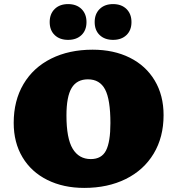

<svg xmlns="http://www.w3.org/2000/svg" viewBox="-20 -910 865 939"><path d="M47 -309Q47 -418 95 -499Q143 -580 230.5 -623.5Q318 -667 433 -667Q536 -667 614.5 -628Q693 -589 736.5 -516.5Q780 -444 780 -347Q780 -239 731.5 -158.5Q683 -78 595 -34.5Q507 9 392 9Q290 9 211.5 -30Q133 -69 90 -141Q47 -213 47 -309ZM520 -308Q520 -423 494 -472.5Q468 -522 410 -522Q356 -522 330.5 -480Q305 -438 305 -345Q305 -233 335.5 -182.5Q366 -132 424 -132Q477 -132 498.5 -174Q520 -216 520 -308ZM223 -802Q223 -842 247.5 -866Q272 -890 313 -890Q354 -890 378.5 -866Q403 -842 403 -802Q403 -762 378.5 -738.5Q354 -715 313 -715Q272 -715 247.5 -738.5Q223 -762 223 -802ZM443 -802Q443 -842 467.5 -866Q492 -890 533 -890Q574 -890 598.5 -866Q623 -842 623 -802Q623 -762 598.5 -738.5Q574 -715 533 -715Q492 -715 467.5 -738.5Q443 -762 443 -802Z"/></svg>

Font: Ysabeau Black
Style: Regular
Weight: 900
Designer: Christian Thalmann (Catharsis Fonts)
Version: Version 0.003